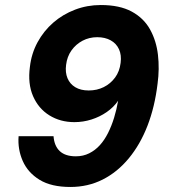

<svg xmlns="http://www.w3.org/2000/svg" viewBox="-20 -732 678 764"><path d="M260 12Q184 12 137.5 -16.5Q91 -45 70.5 -91.5Q50 -138 54 -190H193Q196 -151 218 -130.5Q240 -110 282 -110Q311 -110 335 -122Q359 -134 377.5 -154.5Q396 -175 410 -203Q424 -231 434 -263.5Q444 -296 450 -331Q432 -305 404.5 -286Q377 -267 344 -256.5Q311 -246 276 -246Q220 -246 176.5 -273Q133 -300 111.5 -349.5Q90 -399 99 -466Q105 -519 129.5 -564Q154 -609 192 -642Q230 -675 278.5 -693.5Q327 -712 381 -712Q456 -712 504 -686Q552 -660 577 -615Q602 -570 608.5 -514Q615 -458 607 -399Q596 -307 567 -232Q538 -157 492.5 -102Q447 -47 388.5 -17.5Q330 12 260 12ZM333 -372Q366 -372 393 -385.5Q420 -399 438 -423.5Q456 -448 460 -482Q464 -513 453.5 -536Q443 -559 420.5 -571.5Q398 -584 367 -584Q335 -584 308.5 -570Q282 -556 264.5 -531.5Q247 -507 243 -474Q239 -444 248.5 -421Q258 -398 279.5 -385Q301 -372 333 -372Z"/></svg>

Font: DM Sans 11pt Black
Style: Italic
Weight: 900
Italic angle: -10°
Version: Version 4.004;gftools[0.9.30]